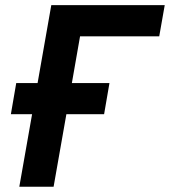

<svg xmlns="http://www.w3.org/2000/svg" viewBox="-20 -713 649 733"><path d="M53.7 0H184.6L233.4 -276.9H377.4L397.9 -396H254.4L285.6 -574.2H587.9L608.9 -693.4H175.8L123.5 -396H42L21.5 -276.9H102.5Z"/></svg>

Font: Cascadia Code
Style: Bold Italic
Weight: 700
Italic angle: -10°
Monospace: yes
Designer: Aaron Bell
Foundry: Saja Typeworks
Version: Version 2404.023